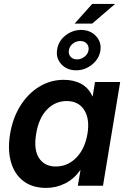

<svg xmlns="http://www.w3.org/2000/svg" viewBox="-20 -923 629 954"><path d="M209 10.7Q141.6 10.7 96.9 -22.9Q52.2 -56.6 34.7 -117.2Q17.1 -177.7 30.3 -258.3Q43.5 -337.4 81.5 -397.9Q119.6 -458.5 175.3 -492.4Q231 -526.4 296.9 -526.4Q347.2 -526.4 384.3 -505.9Q421.4 -485.4 439 -444.3H440.4L452.1 -515.6H577.1L491.7 0H366.7L379.9 -77.1H378.4Q347.7 -33.7 303.5 -11.5Q259.3 10.7 209 10.7ZM257.3 -95.7Q316.4 -95.7 359.4 -139.9Q402.3 -184.1 414.6 -258.3Q426.8 -332 398.4 -376.5Q370.1 -420.9 311 -420.9Q254.9 -420.9 213.6 -378.7Q172.4 -336.4 159.7 -258.3Q146.5 -179.7 173.8 -137.7Q201.2 -95.7 257.3 -95.7ZM358.4 -573.7Q312 -573.7 284.2 -604.5Q256.3 -635.3 264.2 -678.2Q270.5 -719.2 305.2 -746.6Q339.8 -773.9 382.8 -774.4Q429.7 -773.9 457.8 -742.9Q485.8 -711.9 478.5 -669.4Q471.2 -628.9 436.3 -601.3Q401.4 -573.7 358.4 -573.7ZM350.6 -805.7 438 -903.3H551.8L438 -805.7ZM362.8 -627.9Q382.8 -627.9 399.9 -641.1Q417 -654.3 419.9 -673.8Q422.9 -692.9 411.1 -706.1Q399.4 -719.2 378.4 -719.2Q358.4 -719.2 342 -706.3Q325.7 -693.4 322.3 -673.8Q318.8 -655.3 330.3 -641.6Q341.8 -627.9 362.8 -627.9Z"/></svg>

Font: Inter Display Semi Bold
Style: Italic
Weight: 600
Italic angle: -9.39999°
Designer: Rasmus Andersson
Foundry: rsms
Version: Version 4.000;git-4fc901f